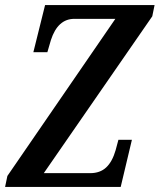

<svg xmlns="http://www.w3.org/2000/svg" viewBox="-23 -734 627 754"><path d="M6 -43 430 -660H269Q204 -660 177 -577L163 -529H108L154 -714H584L575 -670L149 -54H331Q370 -54 394 -76.5Q418 -99 431 -144L442 -185H495L451 0H-3Z"/></svg>

Font: Noto Serif CondSemiBold
Style: Italic
Weight: 600
Width: 3
Italic angle: -12°
Designer: Monotype Design Team
Foundry: Monotype Imaging Inc.
Version: Version 1.001